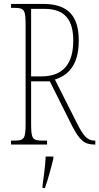

<svg xmlns="http://www.w3.org/2000/svg" viewBox="-20 -734 504 975"><path d="M36 0H219V-20H194C144 -20 138 -31 138 -108V-321H233L347 -93C385 -21 408 0 461 0H464V-20H459C423 -20 402 -47 372 -106L259 -330C317 -349 380 -393 380 -528C380 -649 329 -714 200 -714H36V-694H54C104 -694 110 -683 110 -606V-108C110 -31 104 -20 54 -20H36ZM189 -346H138V-689H206C313 -689 352 -629 352 -528C352 -410 301 -346 189 -346ZM196 208V221H208C223 181 241 113 251 71V61H212C209 114 203 159 196 208Z"/></svg>

Font: Noto Serif Devanagari ExtraCondensed Thin
Style: Regular
Weight: 100
Width: 2
Designer: Universal Thirst, Indian Type Foundry and the Monotype Design Team
Foundry: Monotype Imaging Inc.
Version: Version 2.004